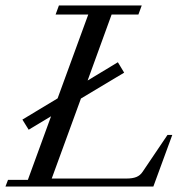

<svg xmlns="http://www.w3.org/2000/svg" viewBox="-20 -683 677 703"><path d="M0 0 9.3 -24.4H82L167 -257.3L85 -208L62 -245.1L190.9 -322.8L303.2 -629.9H183.6L195.8 -663.1H499L486.8 -629.9H388.7L300.8 -388.2L411.6 -455.1L434.6 -417L276.4 -322.3L169.4 -29.3H442.9Q465.3 -29.3 479.2 -34.9Q493.2 -40.5 502 -53.7L593.3 -189H610.8L541.5 0Z"/></svg>

Font: Elstob 18pt
Style: Italic
Weight: 400
Italic angle: -20°
Designer: Peter S. Baker
Version: Version 1.015